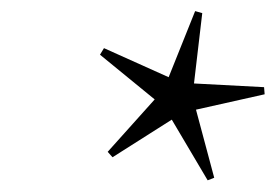

<svg xmlns="http://www.w3.org/2000/svg" viewBox="-20 -746 484 337"><path d="M356 -434 344.5 -429.5 281.5 -536 177.5 -470 169 -479.5 251.5 -571.5 155.5 -650 162.5 -661.5 276 -610.5 322.5 -726.5 335 -723 320.5 -599.5 443.5 -593 444.5 -580.5 324 -553.5Z"/></svg>

Font: Newsreader 72pt
Style: Italic
Weight: 400
Italic angle: -17°
Designer: Hugues Gentile
Foundry: Production Type
Version: Version 1.003; ttfautohint (v1.8.3)